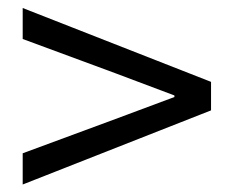

<svg xmlns="http://www.w3.org/2000/svg" viewBox="-20 -616 595 489"><path d="M37.8 -146.1 517.5 -334.9V-407.5L37.8 -595.6V-516.7L274.3 -429.3L424.2 -372.9V-368.9L274.3 -313L37.8 -225.6Z"/></svg>

Font: Source Han Sans JP VF
Style: Regular
Weight: 250
Designer: Ryoko NISHIZUKA 西塚涼子 (kana, bopomofo & ideographs); Paul D. Hunt (Latin, Greek & Cyrillic); Sandoll Communications 산돌커뮤니
Foundry: Adobe
Version: Version 2.004;hotconv 1.0.118;makeotfexe 2.5.65603